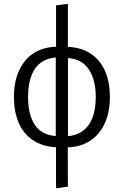

<svg xmlns="http://www.w3.org/2000/svg" viewBox="-20 -783 655 1017"><path d="M339 -2.6 339.5 205.6 276.9 214.4 276.4 -3.1Q202.1 -7.2 152.1 -42.1Q102.1 -76.9 77.9 -135.1Q53.8 -193.3 53.8 -269.2Q53.8 -349.7 81 -409.2Q108.2 -468.7 158.5 -501.3Q208.7 -533.8 276.9 -535.4V-754.9L339.5 -762.6V-534.9Q413.8 -531.3 463.8 -496.4Q513.8 -461.5 537.9 -403.3Q562.1 -345.1 562.1 -270.3Q562.1 -189.7 535.1 -130.3Q508.2 -70.8 457.9 -37.7Q407.7 -4.6 339 -2.6ZM275.4 -62.6V-478.5Q201 -472.3 164.9 -418.2Q128.7 -364.1 128.7 -269.2Q128.7 -174.9 164.9 -121.3Q201 -67.7 275.4 -62.6ZM340 -61.5Q413.8 -69.2 450.5 -122.6Q487.2 -175.9 487.2 -270.3Q487.2 -361 450 -415.9Q412.8 -470.8 340 -475.4Z"/></svg>

Font: Fira Code Fixed Light
Style: Regular
Weight: 300
Monospace: yes
Designer: Carrois Corporate, Edenspiekermann AG, Nikita Prokopov
Foundry: Carrois Corporate, Edenspiekermann AG, Nikita Prokopov
Version: Version 5.002